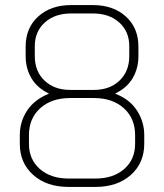

<svg xmlns="http://www.w3.org/2000/svg" viewBox="-20 -728 646 756"><path d="M58 -162V-196Q58 -248 86 -291.5Q114 -335 172 -359V-360Q126 -382 103.5 -420.5Q81 -459 81 -507V-545Q81 -618 130.5 -663Q180 -708 260 -708H346Q426 -708 475.5 -663Q525 -618 525 -545V-507Q525 -459 502.5 -420.5Q480 -382 434 -360V-359Q491 -337 519.5 -292.5Q548 -248 548 -196V-162Q548 -86 495 -39Q442 8 356 8H250Q164 8 111 -39Q58 -86 58 -162ZM350 -374Q412 -374 450.5 -410.5Q489 -447 489 -507V-546Q489 -604 449.5 -639.5Q410 -675 346 -675H260Q196 -675 156.5 -639.5Q117 -604 117 -546V-507Q117 -447 155.5 -410.5Q194 -374 256 -374ZM356 -25Q426 -25 469 -62.5Q512 -100 512 -162V-196Q512 -262 467.5 -302Q423 -342 350 -342H256Q183 -342 138.5 -302Q94 -262 94 -196V-162Q94 -100 137 -62.5Q180 -25 250 -25Z"/></svg>

Font: Bai Jamjuree ExtraLight
Style: Regular
Weight: 275
Designer: Katatrad Aksorn Co.,Ltd.
Foundry: Cadson Demak Co.,Ltd.
Version: Version 1.000; ttfautohint (v1.6)